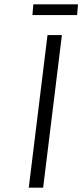

<svg xmlns="http://www.w3.org/2000/svg" viewBox="-20 -861 378 881"><path d="M178 0H112L198 -700H264ZM333.8 -792H128.8L132.9 -841H337.9Z"/></svg>

Font: Kulim Park Light
Style: Italic
Weight: 300
Italic angle: -8°
Designer: Noponies / Dale Sattler
Foundry: Noponies
Version: Version 1.000; ttfautohint (v1.8.3)